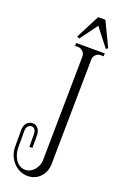

<svg xmlns="http://www.w3.org/2000/svg" viewBox="-172 -934 636 1002"><g transform="rotate(20 146.5 -433.5)"><path d="M285 -720H126V-704H143C163 -704 181 -686 181 -666L173 -87C173 -49 143 -7 102 -7C53 -7 29 -61 29 -103V-198C29 -214 38 -232 57 -232C75 -232 82 -213 82 -198V-127H99V-198C99 -223 85 -249 57 -249C28 -249 12 -224 12 -198V-102C12 -39 60 19 125 19C183 19 222 -28 222 -84L230 -666C230 -686 247 -704 267 -704H285ZM228 -886H188L120 -754L133 -747L204 -844L282 -744L293 -751Z"/></g></svg>

Font: Bigelow Rules
Style: Regular
Weight: 400
Designer: Astigmatic (AOETI)
Foundry: Astigmatic (AOETI)
Version: Version 1.000